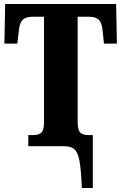

<svg xmlns="http://www.w3.org/2000/svg" viewBox="-20 -734 609 964"><path d="M301 0H122V-56H149Q176 -56 188.5 -69Q201 -82 201 -121V-650H144Q108 -650 93 -633.5Q78 -617 75 -582L67 -515H2L6 -714H563L567 -515H502L495 -582Q492 -617 477 -633.5Q462 -650 426 -650H370V-122Q370 -82 382.5 -69Q395 -56 421 -56H446V210H391Q387 119 379.5 76Q372 33 354.5 16.5Q337 0 301 0Z"/></svg>

Font: Noto Serif CondBlack
Style: Regular
Weight: 900
Width: 3
Designer: Monotype Design Team
Foundry: Monotype Imaging Inc.
Version: Version 1.001